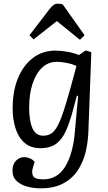

<svg xmlns="http://www.w3.org/2000/svg" viewBox="-20 -797 591 1047"><path d="M406 -274 399 -275 376 -189Q360 -130 340 -84.5Q320 -39 287.5 -14Q255 11 200 11Q147 11 113.5 -18.5Q80 -48 64.5 -97.5Q49 -147 49 -206Q49 -300 78 -370.5Q107 -441 159.5 -481Q212 -521 282 -521Q312 -521 346.5 -515Q381 -509 410 -497L448 -522L478 -512L462 -81Q460 -22 446.5 33.5Q433 89 403 133.5Q373 178 323.5 204Q274 230 200 230Q165 230 130 221Q95 212 71.5 190.5Q48 169 48 133Q48 99 67 79.5Q86 60 112 60Q128 60 144 67Q160 74 169 86L160 115Q151 143 160 162Q169 181 216 181Q293 181 335.5 111.5Q378 42 388 -76ZM216 -57Q240 -57 258 -68Q276 -79 292 -107Q308 -135 325 -186Q342 -237 364 -316L397 -437Q378 -447 345.5 -453.5Q313 -460 290 -460Q243 -460 209 -427.5Q175 -395 157 -339Q139 -283 139 -211Q139 -138 157 -97.5Q175 -57 216 -57ZM441 -605 416 -580 290 -682 163 -582 141 -605 249 -746Q262 -763 272.5 -770Q283 -777 294 -777Q310 -777 322 -773Z"/></svg>

Font: Literata 12pt
Style: Italic
Weight: 400
Italic angle: -2°
Designer: Latin by Veronika Burian and Jose Scaglione. Greek by Irene Vlachou. Cyrillic by Vera Evstafieva
Foundry: TypeTogether
Version: Version 3.002